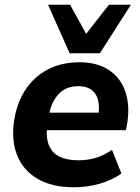

<svg xmlns="http://www.w3.org/2000/svg" viewBox="-20 -780 590 811"><path d="M27 0ZM292 11Q199 11 138 -25Q77 -61 52 -125Q27 -189 40 -273Q58 -386 131 -451.5Q204 -517 316 -517Q390 -517 439.5 -484.5Q489 -452 509 -394.5Q529 -337 518 -263L512 -230H178Q174 -169 206.5 -136Q239 -103 313 -103Q349 -103 383.5 -113Q418 -123 453 -147L493 -47Q451 -18 399.5 -3.5Q348 11 292 11ZM311 -416Q260 -416 229.5 -384.5Q199 -353 189 -304H397Q402 -360 379.5 -388Q357 -416 311 -416ZM274 -555 183 -760H276L344 -637L440 -760H533L402 -555Z"/></svg>

Font: Winston
Style: Bold Italic
Weight: 700
Italic angle: -9°
Designer: Original fonts by Vernon Adams / Changes by Cristiano Sobral
Foundry: Original fonts by Vernon Adams / Changes by Cristiano Sobral
Version: Version 2.503;July 17, 2020;FontCreator 13.0.0.2655 64-bit